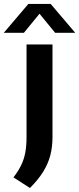

<svg xmlns="http://www.w3.org/2000/svg" viewBox="-62 -823 406 984"><path d="M91.5 140.5 7 86Q31.5 54.5 46.2 24.2Q61 -6 67.5 -40.5Q74 -75 74 -120V-595H207V-120Q207 -70 195.8 -26.8Q184.5 16.5 159.2 57.2Q134 98 91.5 140.5ZM-42.5 -655 83.5 -803H197.5L323.5 -655H220.5L129.5 -766H151.5L60.5 -655Z"/></svg>

Font: Encode Sans SC Condensed Thin SemiBold
Style: Regular
Weight: 600
Version: Version 3.002